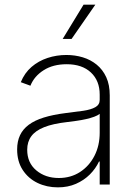

<svg xmlns="http://www.w3.org/2000/svg" viewBox="-20 -788 571 820"><path d="M227.1 12.2Q179.7 12.2 140.1 -6.8Q100.6 -25.9 76.9 -62.3Q53.2 -98.6 53.2 -149.9Q53.2 -184.1 65.4 -210.2Q77.6 -236.3 102.8 -255.1Q127.9 -273.9 167.2 -286.1Q206.5 -298.3 261.2 -305.2Q303.2 -310.1 335.9 -314.9Q368.7 -319.8 387.2 -330.3Q405.8 -340.8 405.8 -361.3V-383.8Q405.8 -443.4 368.2 -478.5Q330.6 -513.7 264.6 -513.7Q206.5 -513.7 166.3 -488Q126 -462.4 109.9 -421.9L68.8 -437Q85 -476.6 114.7 -502.2Q144.5 -527.8 183.1 -540.5Q221.7 -553.2 263.7 -553.2Q300.3 -553.2 333.5 -543.2Q366.7 -533.2 392.8 -512Q418.9 -490.7 433.8 -458.3Q448.7 -425.8 448.7 -380.9V0H405.8V-98.1H402.8Q388.7 -67.9 363.8 -43Q338.9 -18.1 304.4 -2.9Q270 12.2 227.1 12.2ZM231 -27.8Q282.2 -27.8 321.5 -53.2Q360.8 -78.6 383.3 -122.3Q405.8 -166 405.8 -221.2V-301.8Q397.5 -294.9 382.1 -289.3Q366.7 -283.7 347.4 -279.3Q328.1 -274.9 307.1 -272Q286.1 -269 266.1 -266.6Q206.1 -259.8 168.7 -244.9Q131.3 -230 113.8 -206.3Q96.2 -182.6 96.2 -148.4Q96.2 -92.8 135 -60.3Q173.8 -27.8 231 -27.8ZM247.6 -621.6 336.9 -768.1H387.2L285.6 -621.6Z"/></svg>

Font: Inter Tight ExtraLight
Style: Regular
Weight: 250
Designer: Rasmus Andersson
Foundry: rsms
Version: Version 3.004